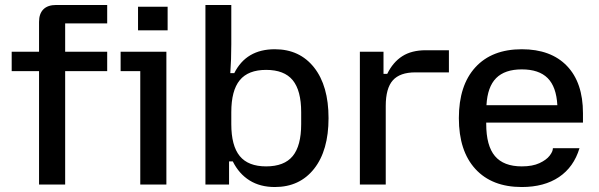

<svg xmlns="http://www.w3.org/2000/svg" viewBox="-20 -742 2409 772"><path d="M206 -722H411V-648H242V-534H411V-456H242V0H137V-456H27V-534H137V-654Q137 -687 154.5 -704.5Q172 -722 206 -722ZM465 -534H649V0H544V-456H465ZM535 -715H654V-620H535Z M916 -93H901V0H806V-722H910V-564Q910 -501 906 -448H922Q970 -544 1085 -544Q1185 -544 1243 -470.5Q1301 -397 1301 -267Q1301 -137 1243 -63.5Q1185 10 1085 10Q1026 10 983.5 -16.5Q941 -43 916 -93ZM1050 -73Q1123 -73 1157 -114.5Q1191 -156 1191 -243V-291Q1191 -378 1157 -419.5Q1123 -461 1050 -461Q978 -461 944 -419.5Q910 -378 910 -291V-243Q910 -156 944 -114.5Q978 -73 1050 -73Z M1427 -534H1522V-445H1537Q1560 -492 1597.5 -516Q1635 -540 1692 -540H1785V-451H1650Q1588 -451 1559.5 -419Q1531 -387 1531 -316V0H1427Z M1825 -267Q1825 -399 1891.5 -471.5Q1958 -544 2078 -544Q2195 -544 2259.5 -477Q2324 -410 2324 -287V-249H1935V-244Q1935 -156 1970 -114.5Q2005 -73 2078 -73Q2121 -73 2149 -86Q2177 -99 2190 -116Q2203 -133 2203 -145V-146H2310Q2287 -70 2227.5 -30Q2168 10 2078 10Q1958 10 1891.5 -62.5Q1825 -135 1825 -267ZM2221 -319Q2217 -393 2182 -428Q2147 -463 2078 -463Q2010 -463 1975 -428Q1940 -393 1936 -319Z"/></svg>

Font: Mozilla Text BETA Medium
Style: Regular
Weight: 500
Designer: Studio DRAMA
Foundry: Studio DRAMA
Version: Version 0.100